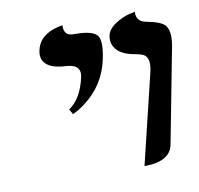

<svg xmlns="http://www.w3.org/2000/svg" viewBox="-68 -636 738 713"><g transform="rotate(-10 301.0 -279.5)"><path d="M192.9 -230 182.1 -250Q229.5 -281.7 246.6 -360.8Q255.4 -401.4 212.4 -408.7Q206.1 -409.7 200.2 -410.2Q111.8 -414.1 109.4 -467.8Q109.4 -476.6 111.3 -484.9Q123.5 -543 197.8 -559.6Q197.8 -559.6 211.4 -562Q209.5 -525.4 239.7 -522.5Q245.1 -522 252 -522Q322.8 -522 337.4 -497.1Q350.6 -473.6 336.9 -410.2Q316.9 -316.9 240.2 -258.8Q217.8 -241.7 192.9 -230ZM420.9 5.9 503.4 -335.9Q515.1 -387.7 488.8 -400.9Q478.5 -405.8 460 -409.2Q391.6 -419.9 377.9 -463.4Q374 -478 377 -493.2Q382.3 -517.6 409.2 -535.4Q436 -553.2 460.4 -559.1L484.9 -564.9Q482.4 -529.3 516.6 -521.5Q518.6 -521 519.5 -521Q576.2 -510.7 591.3 -491.7Q609.9 -465.8 597.2 -405.8Q585.4 -346.7 563 -228Q540.5 -111.8 529.8 -55.2Q517.6 5.9 420.9 5.9Z"/></g></svg>

Font: Linux Libertine Slanted O
Style: Bold Slanted
Weight: 700
Designer: Philipp H. Poll
Foundry: Philipp H. Poll
Version: Version 5.0.0